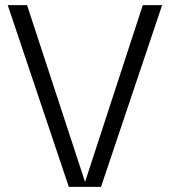

<svg xmlns="http://www.w3.org/2000/svg" viewBox="-20 -725 659 745"><path d="M247 0 10 -705H85L310 -19L534 -705H609L372 0Z"/></svg>

Font: TikTok Sans Light
Style: Regular
Weight: 300
Version: Version 4.000